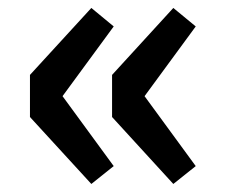

<svg xmlns="http://www.w3.org/2000/svg" viewBox="-20 -525 569 478"><path d="M207.4 -67 54.6 -233.7V-338.5L207.4 -505.2L263.1 -459.2L135.7 -285.6L263.1 -111.5ZM411.5 -67 259 -233.7V-338.5L411.5 -505.2L467.3 -459.2L339.9 -285.6L467.3 -111.5Z"/></svg>

Font: Noto Sans HK Thin
Style: Regular
Weight: 100
Designer: Ryoko NISHIZUKA 西塚涼子 (kana, bopomofo & ideographs); Paul D. Hunt (Latin, Greek & Cyrillic); Sandoll Communications 산돌커뮤니
Foundry: Adobe
Version: Version 2.004-H2;hotconv 1.0.118;makeotfexe 2.5.65603